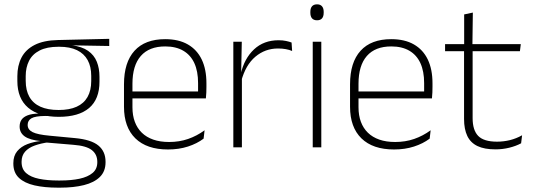

<svg xmlns="http://www.w3.org/2000/svg" viewBox="-20 -679 2458 885"><path d="M251 -140.5Q159 -140.5 109.5 -182.8Q60 -225 60 -306V-328Q60 -376.5 79 -413.5Q98 -450.5 139.5 -471.8Q181 -493 247.5 -494.5L483.5 -500V-467L310 -470V-470.5Q357.5 -464.5 385.8 -444.8Q414 -425 426.2 -394.5Q438.5 -364 438.5 -325V-302Q438.5 -222 390.8 -181.2Q343 -140.5 251 -140.5ZM248 153H257.5Q308.5 153 346.8 144.8Q385 136.5 406.8 118.2Q428.5 100 428.5 69V67Q428.5 32.5 403.2 12.8Q378 -7 318.5 -11.5L187.5 -22.5L206 -23.5Q168.5 -18.5 140 -8.2Q111.5 2 95.5 20.2Q79.5 38.5 79.5 66.5V68Q79.5 100.5 100.8 119Q122 137.5 160 145.2Q198 153 248 153ZM246.5 186Q185 186 139 175.5Q93 165 67.2 140.8Q41.5 116.5 41.5 75V73Q41.5 39.5 59.2 18Q77 -3.5 106.5 -14.8Q136 -26 171 -29.5L170 -28.5Q117.5 -33.5 94 -50.2Q70.5 -67 70.5 -95.5V-96Q70.5 -114 79.2 -127Q88 -140 107.5 -147.5Q127 -155 158 -155.5V-163L226 -144L187.5 -144.5Q142.5 -144 125 -133.8Q107.5 -123.5 107.5 -103.5V-103Q107.5 -81.5 130.2 -70Q153 -58.5 209 -53.5L325.5 -42.5Q400.5 -35.5 433.5 -8.2Q466.5 19 466.5 66.5V69Q466.5 111 440.2 136.8Q414 162.5 367 174.2Q320 186 257 186ZM250.5 -172Q300 -172 333.2 -187Q366.5 -202 383.5 -232Q400.5 -262 400.5 -305.5V-329.5Q400.5 -372 384 -402Q367.5 -432 334.8 -447.8Q302 -463.5 253.5 -463.5H249.5Q196 -463.5 162.5 -446.2Q129 -429 113.8 -398.5Q98.5 -368 98.5 -328.5V-307Q98.5 -262.5 115.5 -232.5Q132.5 -202.5 166.2 -187.2Q200 -172 250.5 -172Z M754.5 10Q656.5 10 604 -41.2Q551.5 -92.5 551.5 -187V-290.5Q551.5 -391.5 600 -445Q648.5 -498.5 741.5 -498.5Q803.5 -498.5 845.8 -474.2Q888 -450 909.8 -404.8Q931.5 -359.5 931.5 -295.5V-278Q931.5 -265.5 931 -252.8Q930.5 -240 929 -225.5H892.5Q893 -245.5 893 -263.2Q893 -281 893 -296Q893 -350.5 875.8 -388Q858.5 -425.5 824.8 -445.2Q791 -465 741.5 -465Q667.5 -465 629 -421Q590.5 -377 590.5 -293V-245V-239V-184.5Q590.5 -147 601.5 -117.5Q612.5 -88 633.8 -67.2Q655 -46.5 686.5 -35.5Q718 -24.5 759.5 -24.5Q806.5 -24.5 847 -38.5Q887.5 -52.5 923 -78.5L918.5 -40Q888 -17 846.2 -3.5Q804.5 10 754.5 10ZM571.5 -225.5V-257.5H919V-225.5Z M1092 -305 1079 -334 1089.5 -337.5Q1106 -409.5 1151 -451.5Q1196 -493.5 1264 -493.5Q1283.5 -493.5 1298.5 -490.2Q1313.5 -487 1324 -483L1326.5 -444Q1314 -449.5 1297.5 -452.5Q1281 -455.5 1261.5 -455.5Q1202 -455.5 1157 -417.5Q1112 -379.5 1092 -305ZM1055.5 0V-486.5H1094.5L1091.5 -338L1095 -334.5V0Z M1421.5 0V-486.5H1461V0ZM1441.5 -585.5Q1426 -585.5 1418.2 -594.5Q1410.5 -603.5 1410.5 -620.5V-624.5Q1410.5 -641 1418.2 -650Q1426 -659 1441.5 -659Q1456.5 -659 1464.2 -650Q1472 -641 1472 -624.5V-620.5Q1472 -603 1464.2 -594.2Q1456.5 -585.5 1441.5 -585.5Z M1796.5 10Q1698.5 10 1646 -41.2Q1593.5 -92.5 1593.5 -187V-290.5Q1593.5 -391.5 1642 -445Q1690.5 -498.5 1783.5 -498.5Q1845.5 -498.5 1887.8 -474.2Q1930 -450 1951.8 -404.8Q1973.5 -359.5 1973.5 -295.5V-278Q1973.5 -265.5 1973 -252.8Q1972.5 -240 1971 -225.5H1934.5Q1935 -245.5 1935 -263.2Q1935 -281 1935 -296Q1935 -350.5 1917.8 -388Q1900.5 -425.5 1866.8 -445.2Q1833 -465 1783.5 -465Q1709.5 -465 1671 -421Q1632.5 -377 1632.5 -293V-245V-239V-184.5Q1632.5 -147 1643.5 -117.5Q1654.5 -88 1675.8 -67.2Q1697 -46.5 1728.5 -35.5Q1760 -24.5 1801.5 -24.5Q1848.5 -24.5 1889 -38.5Q1929.5 -52.5 1965 -78.5L1960.5 -40Q1930 -17 1888.2 -3.5Q1846.5 10 1796.5 10ZM1613.5 -225.5V-257.5H1961V-225.5Z M2264 9.5Q2212.5 9.5 2180.8 -5.8Q2149 -21 2134 -52.2Q2119 -83.5 2119 -130.5V-459H2158.5V-134.5Q2158.5 -79 2184.2 -52.5Q2210 -26 2271 -26Q2301.5 -26 2330.8 -33.2Q2360 -40.5 2386.5 -55.5L2382 -18.5Q2359 -6 2327.8 1.8Q2296.5 9.5 2264 9.5ZM2031.5 -443V-475.5H2380.5L2376.5 -443ZM2119.5 -469.5V-612.5L2159.5 -621L2157.5 -469.5Z"/></svg>

Font: Anek Gujarati ExtraLight
Style: Regular
Weight: 250
Version: Version 1.003